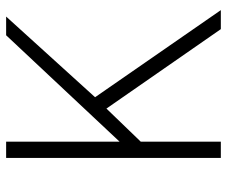

<svg xmlns="http://www.w3.org/2000/svg" viewBox="-77 -663 740 626"><g transform="rotate(-90 293.0 -350.0)"><path d="M91 0H144V-261L252 -373L511 0H573L289 -410L552 -700H491L144 -330V-700H91Z"/></g></svg>

Font: Arthouse Owned Light
Style: Regular
Weight: 300
Designer: Jeremy Tribby
Foundry: Tribby Type
Version: Version 1.000;PS 001.000;hotconv 1.0.88;makeotf.lib2.5.64775